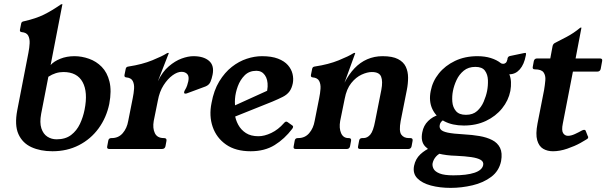

<svg xmlns="http://www.w3.org/2000/svg" viewBox="-20 -724 2947 933"><path d="M235 11Q176 11 132.5 -9Q89 -29 69.5 -72.5Q50 -116 64 -189L118 -467Q123 -492 124 -514Q125 -536 117 -551Q109 -566 85 -568Q75 -569 77 -580L83 -610Q84 -615 87.5 -617.5Q91 -620 98 -621Q155 -634 193.5 -653Q232 -672 275 -702Q279 -704 281 -704H282Q284 -704 283 -702L226 -408Q242 -426 273 -438.5Q304 -451 342 -451Q377 -451 412.5 -438.5Q448 -426 474.5 -399Q501 -372 512 -327.5Q523 -283 511 -219Q497 -152 459 -100Q421 -48 363.5 -18.5Q306 11 235 11ZM255 -47Q298 -47 325.5 -68Q353 -89 368.5 -122Q384 -155 391 -191Q408 -276 381.5 -325Q355 -374 288 -374Q250 -374 215 -351L180 -171Q172 -128 181 -100.5Q190 -73 210 -60Q230 -47 255 -47Z M511 0Q498 0 501 -13L506 -40Q508 -53 521 -53H523Q556 -53 576.5 -77Q597 -101 603 -136L625 -247Q630 -271 631.5 -293Q633 -315 625 -330.5Q617 -346 593 -348Q583 -349 585 -360L591 -390Q593 -400 606 -401Q671 -411 720 -431Q769 -451 789 -464Q794 -467 797 -467H798Q800 -467 800 -465L747 -329Q769 -375 800 -401.5Q831 -428 862.5 -439.5Q894 -451 920 -451Q969 -451 995.5 -428.5Q1022 -406 1013 -361Q1009 -341 1002.5 -326Q996 -311 979 -304L890 -271Q887 -270 885.5 -269.5Q884 -269 881 -269Q873 -269 875 -277Q875 -279 876 -281Q877 -283 878 -285Q886 -298 889.5 -309Q893 -320 895 -329Q900 -353 890 -364Q880 -375 862 -375Q842 -375 818.5 -358Q795 -341 775 -310Q755 -279 747 -235L727 -136Q721 -101 732.5 -77Q744 -53 776 -53H777Q791 -53 789 -40L784 -13Q781 0 767 0Z M1400 -98Q1363 -49 1314.5 -19Q1266 11 1198 11Q1125 11 1078.5 -21.5Q1032 -54 1013.5 -107.5Q995 -161 1008 -224Q1019 -285 1045.5 -328.5Q1072 -372 1106.5 -399Q1141 -426 1179 -438.5Q1217 -451 1253 -451Q1300 -451 1331 -439Q1362 -427 1379 -407.5Q1396 -388 1401.5 -365Q1407 -342 1403 -320Q1398 -295 1386.5 -279.5Q1375 -264 1354.5 -253.5Q1334 -243 1303 -230L1066 -135L1067 -187L1340 -311L1257 -225Q1279 -268 1280.5 -303Q1282 -338 1267 -359Q1252 -380 1226 -380Q1191 -380 1169 -358Q1147 -336 1135.5 -304.5Q1124 -273 1122 -243.5Q1120 -214 1125 -200L1121 -170Q1124 -143 1137.5 -118Q1151 -93 1175 -77.5Q1199 -62 1236 -62Q1265 -62 1298.5 -78Q1332 -94 1360 -126Q1369 -137 1377 -131L1401 -114Q1408 -109 1400 -98Z M1417 0Q1404 0 1407 -13L1412 -40Q1414 -53 1427 -53H1429Q1462 -53 1482.5 -77Q1503 -101 1509 -136L1531 -247Q1536 -271 1537.5 -293Q1539 -315 1531 -330.5Q1523 -346 1499 -348Q1489 -349 1491 -360L1497 -390Q1499 -400 1511 -401Q1577 -411 1626 -431Q1675 -451 1695 -464Q1700 -467 1703 -467H1704Q1706 -467 1706 -465L1654 -322Q1675 -363 1702.5 -392Q1730 -421 1764.5 -436Q1799 -451 1839 -451Q1887 -451 1914 -437Q1941 -423 1952 -399.5Q1963 -376 1963 -346.5Q1963 -317 1957 -287L1927 -136Q1918 -87 1930 -70Q1942 -53 1967 -53H1974Q1987 -53 1985 -40L1980 -13Q1977 0 1964 0H1730Q1717 0 1720 -13L1725 -40Q1727 -53 1740 -53H1746Q1765 -53 1779.5 -70Q1794 -87 1803 -136L1833 -287Q1841 -329 1832 -351.5Q1823 -374 1787 -374Q1765 -374 1737.5 -361.5Q1710 -349 1687 -320.5Q1664 -292 1655 -244L1633 -136Q1627 -101 1637.5 -77Q1648 -53 1673 -53H1675Q1688 -53 1686 -40L1681 -13Q1678 0 1665 0Z M2290 -399Q2256 -399 2233.5 -380.5Q2211 -362 2198.5 -335Q2186 -308 2181 -282Q2176 -257 2178 -230Q2180 -203 2195.5 -184.5Q2211 -166 2244 -166Q2278 -166 2298.5 -184.5Q2319 -203 2330.5 -230Q2342 -257 2347 -282Q2352 -308 2351 -335Q2350 -362 2336.5 -380.5Q2323 -399 2290 -399ZM2133 15Q2112 22 2099 36.5Q2086 51 2082 70Q2080 83 2087 96.5Q2094 110 2116.5 119Q2139 128 2183 128Q2248 128 2285.5 115.5Q2323 103 2328 78Q2331 62 2316 53Q2301 44 2270.5 39.5Q2240 35 2196 33Q2150 32 2109.5 22Q2069 12 2046 -12.5Q2023 -37 2032 -81Q2038 -114 2060.5 -136Q2083 -158 2112 -166L2143 -144Q2136 -142 2130.5 -138Q2125 -134 2121.5 -128.5Q2118 -123 2117 -117Q2114 -104 2122 -94.5Q2130 -85 2156 -79.5Q2182 -74 2236 -71Q2274 -69 2309.5 -63Q2345 -57 2371.5 -43.5Q2398 -30 2410 -5.5Q2422 19 2415 59Q2405 107 2367 135.5Q2329 164 2276 176.5Q2223 189 2170 189Q2117 189 2074 177.5Q2031 166 2008 142.5Q1985 119 1992 82Q1999 48 2022.5 26Q2046 4 2076 -8ZM2234 -114Q2178 -114 2138.5 -135Q2099 -156 2081 -194Q2063 -232 2073 -282Q2082 -329 2112.5 -367Q2143 -405 2191 -428Q2239 -451 2300 -451Q2336 -451 2365 -442Q2394 -433 2414 -417Q2417 -415 2420.5 -414.5Q2424 -414 2426 -414Q2432 -414 2437.5 -418.5Q2443 -423 2446 -436V-439Q2447 -444 2450 -447.5Q2453 -451 2459 -452L2526 -466Q2530 -467 2533 -467Q2538 -467 2535 -454Q2527 -411 2506 -387Q2485 -363 2455 -363Q2462 -346 2463 -325.5Q2464 -305 2460 -282Q2451 -236 2420 -197.5Q2389 -159 2341.5 -136.5Q2294 -114 2234 -114Z M2836 -63Q2839 -60 2838 -55Q2837 -50 2829 -46L2800 -29Q2773 -14 2736.5 -1.5Q2700 11 2667 11Q2640 11 2619.5 -1Q2599 -13 2590.5 -42.5Q2582 -72 2592 -124L2624 -287Q2628 -311 2630 -334Q2632 -357 2621.5 -372Q2611 -387 2579 -387Q2566 -387 2569 -400L2574 -427Q2577 -440 2590 -440H2654L2665 -499Q2667 -510 2676 -515Q2698 -526 2733 -544.5Q2768 -563 2798 -588Q2800 -590 2803 -590H2805Q2806 -590 2805 -587L2777 -440H2895Q2909 -440 2906 -427L2899 -389Q2896 -376 2882 -376H2764L2715 -124Q2708 -90 2716.5 -77Q2725 -64 2740 -64Q2755 -64 2773.5 -72.5Q2792 -81 2808 -90Q2812 -92 2814.5 -92.5Q2817 -93 2819 -93Q2825 -93 2827 -86Z"/></svg>

Font: Young Serif Light
Style: Italic
Weight: 300
Italic angle: -10.979°
Designer: Bastien Sozeau
Foundry: NBR — Bastien Sozeau
Version: Version 5.001